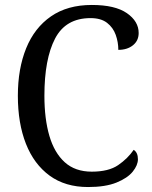

<svg xmlns="http://www.w3.org/2000/svg" viewBox="-20 -744 611 774"><path d="M335 10Q243 10 180 -36Q117 -82 84.5 -164.5Q52 -247 52 -358Q52 -467 85.5 -549.5Q119 -632 185.5 -678Q252 -724 350 -724Q444 -724 491.5 -691Q539 -658 539 -611Q539 -580 516 -561.5Q493 -543 457 -543Q457 -574 446.5 -603.5Q436 -633 411.5 -652Q387 -671 345 -671Q245 -671 202 -588.5Q159 -506 159 -358Q159 -265 179 -196.5Q199 -128 241 -90Q283 -52 350 -52Q418 -52 456.5 -78.5Q495 -105 519 -140Q536 -129 536 -102Q536 -78 515 -52Q494 -26 449.5 -8Q405 10 335 10Z"/></svg>

Font: Noto Serif Myanmar SemiCondensed
Style: Regular
Weight: 400
Width: 4
Designer: Ben Mitchell and the Monotype Design Team
Foundry: Monotype Imaging Inc.
Version: Version 2.106; ttfautohint (v1.8.4.7-5d5b)